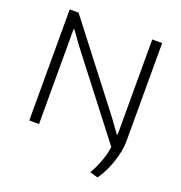

<svg xmlns="http://www.w3.org/2000/svg" viewBox="-160 -876 1132 1202"><g transform="rotate(20 406.0 -275.5)"><path d="M569 174Q582 151 594 125Q606 99 615 73.5Q624 48 630 24Q636 0 638 -20L231 -547L170 -632H164V0H99V-740H158L578 -196L643 -106H649V-740H715V-84Q715 -53 708 -17Q701 19 688.5 56Q676 93 659 127.5Q642 162 622 189Z"/></g></svg>

Font: Encode Sans Wide
Style: Light
Weight: 300
Designer: Pablo Impallari, Andres Torresi
Foundry: Pablo Impallari, Andres Torresi
Version: Version 1.000; ttfautohint (v1.00) -l 8 -r 50 -G 200 -x 14 -